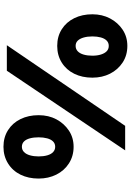

<svg xmlns="http://www.w3.org/2000/svg" viewBox="161 -922 773 1136"><g transform="rotate(-90 548.0 -353.5)"><path d="M227 0 698 -700H849L372 0ZM248 -305Q193 -305 150 -332.5Q107 -360 83.5 -407Q60 -454 60 -512Q60 -572 83 -619Q106 -666 149.5 -693Q193 -720 248 -720Q304 -720 346.5 -693Q389 -666 412 -619Q435 -572 435 -512Q435 -453 410.5 -407Q386 -361 344 -333Q302 -305 248 -305ZM248 -414Q267 -414 279.5 -426.5Q292 -439 298 -461.5Q304 -484 304 -512Q304 -541 298 -563.5Q292 -586 279.5 -598.5Q267 -611 248 -611Q230 -611 217 -598.5Q204 -586 197.5 -563Q191 -540 191 -512Q191 -483 197.5 -460.5Q204 -438 217 -426Q230 -414 248 -414ZM845 13Q789 13 746.5 -15Q704 -43 680.5 -89.5Q657 -136 657 -194Q657 -254 680 -301Q703 -348 746 -375Q789 -402 845 -402Q901 -402 943.5 -375Q986 -348 1009 -301Q1032 -254 1032 -194Q1032 -136 1007.5 -89.5Q983 -43 941 -15Q899 13 845 13ZM845 -97Q864 -97 876.5 -109.5Q889 -122 895 -144Q901 -166 901 -194Q901 -223 894.5 -245.5Q888 -268 876 -280.5Q864 -293 845 -293Q826 -293 813 -280.5Q800 -268 793.5 -245.5Q787 -223 787 -194Q787 -165 794 -143Q801 -121 813.5 -109Q826 -97 845 -97Z"/></g></svg>

Font: Lexend Exa
Style: Bold
Weight: 700
Designer: Bonnie Shaver-Troup, Thomas Jockin
Foundry: Lexend
Version: Version 1.007